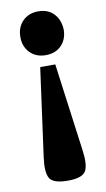

<svg xmlns="http://www.w3.org/2000/svg" viewBox="-83 -544 445 803"><g transform="rotate(-10 139.0 -142.5)"><path d="M231 -409Q231 -368 206 -342Q181 -316 139 -316Q98 -316 72.5 -342Q47 -368 47 -409Q47 -450 72.5 -476Q98 -502 139 -502Q180 -502 204.5 -476.5Q229 -451 231 -409ZM56 102 107 -271H171L221 102Q230 166 215 191.5Q200 217 139 217Q77 217 62 191.5Q47 166 56 102Z"/></g></svg>

Font: Heuristica
Style: Bold
Weight: 700
Version: Version 1.0.2